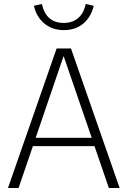

<svg xmlns="http://www.w3.org/2000/svg" viewBox="-20 -943 640 963"><path d="M20 0 264 -700H336L580 0H526L454 -210H145L73 0ZM159 -252H440L299 -662ZM300 -792Q242 -792 202.5 -825Q163 -858 150 -914L190 -923Q211 -828 300 -828Q343 -828 371.5 -852Q400 -876 410 -923L450 -914Q437 -858 398 -825Q359 -792 300 -792Z"/></svg>

Font: Red Hat Mono VF Light
Style: Regular
Weight: 300
Monospace: yes
Designer: Pentagram, MCKL
Foundry: Pentagram, MCKL
Version: Version 1.023